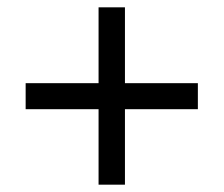

<svg xmlns="http://www.w3.org/2000/svg" viewBox="-20 -615 612 524"><path d="M321 -388H520V-317H321V-111H249V-317H50V-388H249V-595H321Z"/></svg>

Font: Noto Sans Tifinagh SIL
Style: Regular
Weight: 400
Designer: JamraPatel
Foundry: JamraPatel LLC
Version: Version 2.006; ttfautohint (v1.8.4.7-5d5b)